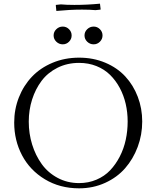

<svg xmlns="http://www.w3.org/2000/svg" viewBox="-20 -1028 857 1056"><path d="M58.1 -354Q58.1 -427.2 84 -492.7Q109.9 -558.1 156 -606.4Q202.1 -654.8 269.3 -682.9Q336.4 -710.9 415 -710.9Q493.2 -710.9 559.1 -683.1Q625 -655.3 669.2 -607.4Q713.4 -559.6 737.8 -495.6Q762.2 -431.6 762.2 -359.9Q762.2 -286.6 737.3 -220Q712.4 -153.3 668.2 -102.8Q624 -52.2 558.1 -22.2Q492.2 7.8 415 7.8Q309.1 7.8 226.8 -42Q144.5 -91.8 101.3 -173.8Q58.1 -255.9 58.1 -354ZM138.2 -358.9Q138.2 -293.5 156.7 -233.4Q175.3 -173.3 209.5 -125.7Q243.7 -78.1 297.1 -49.6Q350.6 -21 415 -21Q466.3 -21 510.5 -39.8Q554.7 -58.6 585.7 -91.3Q616.7 -124 638.9 -167.2Q661.1 -210.4 671.6 -259.3Q682.1 -308.1 682.1 -359.9Q682.1 -409.7 671.4 -456.5Q660.6 -503.4 638.7 -544.4Q616.7 -585.4 585.4 -616.2Q554.2 -647 510.5 -664.6Q466.8 -682.1 415 -682.1Q349.6 -682.1 296.1 -655.3Q242.7 -628.4 208.7 -583.3Q174.8 -538.1 156.5 -480.5Q138.2 -422.9 138.2 -358.9ZM325.2 -881.8Q345.2 -881.8 359.6 -867.4Q374 -853 374 -833Q374 -813 359.6 -798.6Q345.2 -784.2 325.2 -784.2Q304.7 -784.2 289.8 -798.6Q274.9 -813 274.9 -833Q274.9 -853 289.8 -867.4Q304.7 -881.8 325.2 -881.8ZM287.1 -996.1V-1001L314.9 -1003.9Q344.7 -1001 389.2 -1001Q460 -1001 529.8 -1007.8L533.2 -980V-975.1L504.9 -972.2Q475.1 -975.1 431.2 -975.1Q365.2 -975.1 290 -967.8ZM495.1 -881.8Q515.1 -881.8 529.5 -867.4Q543.9 -853 543.9 -833Q543.9 -813 529.5 -798.6Q515.1 -784.2 495.1 -784.2Q474.6 -784.2 459.7 -798.6Q444.8 -813 444.8 -833Q444.8 -853 459.7 -867.4Q474.6 -881.8 495.1 -881.8Z"/></svg>

Font: Dihjauti
Style: Regular
Weight: 400
Designer: T. Christopher White
Version: Version 3.0.0